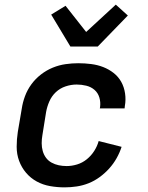

<svg xmlns="http://www.w3.org/2000/svg" viewBox="-20 -801 640 829"><path d="M259 8Q227 8 196 2.5Q165 -3 138.5 -17.5Q112 -32 92.5 -55Q73 -78 62.5 -106.5Q52 -135 52 -167.5Q52 -200 57 -232L74 -332Q78 -359 88 -386Q98 -413 115.5 -437Q133 -461 157 -479.5Q181 -498 208 -509Q235 -520 263 -524Q291 -528 318 -528Q346 -528 373.5 -524.5Q401 -521 425.5 -511.5Q450 -502 470.5 -486Q491 -470 503.5 -447.5Q516 -425 520 -397.5Q524 -370 519 -343L518 -333H411L412 -338Q415 -360 409 -380Q403 -400 388 -413Q373 -426 352.5 -431Q332 -436 311 -436Q287 -436 263 -428Q239 -420 221 -403Q203 -386 193 -363Q183 -340 179 -317L163 -217Q160 -200 160 -182.5Q160 -165 164.5 -149Q169 -133 178.5 -120Q188 -107 202.5 -99Q217 -91 233.5 -87.5Q250 -84 268 -84Q290 -84 313 -91Q336 -98 355 -113.5Q374 -129 387 -149.5Q400 -170 406 -192L505 -167Q497 -142 483.5 -118Q470 -94 451.5 -73.5Q433 -53 410.5 -36.5Q388 -20 363 -10Q338 0 311.5 4Q285 8 259 8ZM284 -600 201 -738 263 -776 352 -663 480 -781 532 -734 402 -600Z"/></svg>

Font: Iosevka Semibold Extended
Style: Italic
Weight: 600
Width: 7
Italic angle: -9°
Monospace: yes
Designer: Belleve Invis
Foundry: Belleve Invis
Version: Version 32.5.0; ttfautohint (v1.8.4)